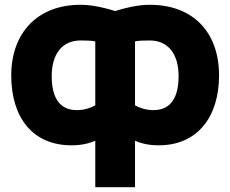

<svg xmlns="http://www.w3.org/2000/svg" viewBox="-20 -576 962 802"><path d="M544 -403V-136C561 -126 589 -116 621 -116C695 -116 726 -171 726 -258C726 -351 682 -407 605 -407C578 -407 556 -406 544 -403ZM544 12V206H378V12C352 23 321 31 279 31C117 31 27 -84 27 -261C27 -438 136 -556 316 -556C367 -556 419 -543 461 -530C503 -543 555 -556 606 -556C786 -556 895 -442 895 -261C895 -88 805 31 643 31C600 31 570 23 544 12ZM378 -136V-403C366 -406 344 -407 317 -407C240 -407 196 -351 196 -258C196 -171 227 -116 301 -116C333 -116 361 -126 378 -136Z"/></svg>

Font: Repo ExtraBold
Style: Bold
Weight: 700
Designer: Stefan Peev
Foundry: Context Ltd
Version: Version 1.502